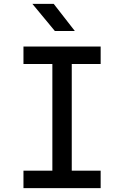

<svg xmlns="http://www.w3.org/2000/svg" viewBox="-20 -970 640 990"><path d="M101 0V-90H250V-640H101V-730H499V-640H350V-90H499V0ZM263 -810 147 -950H257L366 -810Z"/></svg>

Font: JetBrains Mono NL Medium
Style: Regular
Weight: 500
Monospace: yes
Designer: Philipp Nurullin, Konstantin Bulenkov
Foundry: JetBrains
Version: Version 2.305; ttfautohint (v1.8.4.7-5d5b)